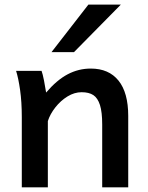

<svg xmlns="http://www.w3.org/2000/svg" viewBox="-20 -801 632 821"><path d="M417 -268.6Q417 -321.8 407.5 -351.8Q397.9 -381.8 379.2 -394.3Q360.4 -406.7 329.1 -406.7Q298.3 -406.7 268.8 -388.7Q239.3 -370.6 216.8 -342Q194.3 -313.5 184.6 -283.2V0H73.2V-300.3Q73.2 -365.2 65.9 -416.3Q58.6 -467.3 48.8 -498H157.7Q162.6 -484.9 168.2 -456.5Q173.8 -428.2 177.2 -405.3Q223.1 -459 269.5 -483.4Q315.9 -507.8 368.2 -507.8Q445.3 -507.8 486.8 -456.3Q528.3 -404.8 528.3 -305.2V0H417ZM496.6 -781.2 296.4 -578.1H200.2L357.9 -781.2Z"/></svg>

Font: Lesson One Medium
Style: Regular
Weight: 500
Designer: But Ko, Victor Gaultney, Annie Olsen, Julie Remington, Don Collingsworth, Eric Hays, Becca Hirsbrunner
Version: Version 1.100